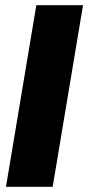

<svg xmlns="http://www.w3.org/2000/svg" viewBox="-20 -720 340 740"><path d="M3 0 120 -700H300L183 0Z"/></svg>

Font: Figtree Black
Style: Italic
Weight: 900
Italic angle: -9.5°
Foundry: Erik Kennedy
Version: Version 2.001;gftools[0.9.30]